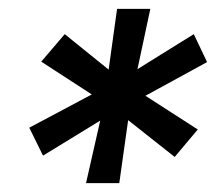

<svg xmlns="http://www.w3.org/2000/svg" viewBox="-20 -775 487 433"><path d="M46 -487 187 -562 73 -636 126 -698 225 -618 244 -755H319L290 -619L417 -698L447 -635L308 -559L426 -483L374 -421L269 -504L249 -362H174L206 -503L77 -424Z"/></svg>

Font: Cabin VF Beta
Style: Italic
Weight: 400
Italic angle: -7°
Designer: Pablo Impallari
Foundry: Pablo Impallari. http://www.impallari.com Igino Marini. http://www.ikern.com
Version: Version 2.300